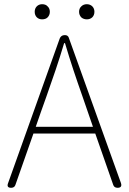

<svg xmlns="http://www.w3.org/2000/svg" viewBox="-20 -893 614 913"><path d="M206 -863C200 -870 191 -873 180 -873C161 -873 145 -859 145 -837C145 -814 161 -801 180 -801C191 -801 200 -804 206 -810C213 -817 217 -826 217 -837C217 -848 213 -857 206 -863ZM367 -810C374 -804 383 -801 393 -801C413 -801 429 -814 429 -837C429 -859 413 -873 393 -873C383 -873 374 -870 367 -863C360 -857 356 -848 356 -837C356 -826 360 -817 367 -810ZM433 -363 307 -714C305 -721 298 -726 290 -726H287C276 -726 268 -720 264 -710L18 -21C13 -7 18 0 33 0C42 0 50 -4 53 -13L139 -258H286H433L518 -15C521 -5 528 0 539 0C555 0 560 -8 555 -23ZM175 -362 201 -435C232 -523 258 -597 285 -688H289C316 -597 341 -523 372 -435L422 -290H286H150Z"/></svg>

Font: GenSenRounded2 TW EL
Style: Regular
Weight: 250
Version: Version 2.100;PS 2.1;hotconv 16.6.51;makeotf.lib2.5.65220 DE